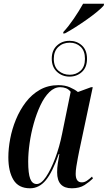

<svg xmlns="http://www.w3.org/2000/svg" viewBox="-20 -1005 581 1035"><path d="M142 10Q80 10 52.5 -35.5Q25 -81 25 -157Q25 -204 35 -257Q45 -310 66 -361Q87 -412 119 -454Q151 -496 195 -521Q239 -546 295 -546Q330 -546 356.5 -534.5Q383 -523 400 -509L471 -535H480L407 -191Q404 -176 399.5 -153Q395 -130 391.5 -107Q388 -84 388 -68Q388 -22 421 -22Q435 -22 448 -30.5Q461 -39 476 -53L481 -43Q463 -25 436 -7.5Q409 10 367 10Q288 10 288 -76Q288 -100 291.5 -123.5Q295 -147 300 -175H297Q263 -77 227 -33.5Q191 10 142 10ZM178 -13Q202 -13 228 -51.5Q254 -90 277.5 -152Q301 -214 315 -285L361 -510Q350 -524 335.5 -529.5Q321 -535 305 -535Q273 -535 246 -508.5Q219 -482 198 -437.5Q177 -393 162 -339.5Q147 -286 139.5 -232.5Q132 -179 132 -134Q132 -69 143 -41Q154 -13 178 -13ZM355 -592Q315 -592 287 -618Q259 -644 259 -689Q259 -733 286.5 -759Q314 -785 355 -785Q394 -785 421.5 -760Q449 -735 449 -688Q449 -642 421.5 -617Q394 -592 355 -592ZM356 -602Q390 -602 414 -623.5Q438 -645 438 -688Q438 -731 414.5 -753Q391 -775 356 -775Q319 -775 294.5 -752Q270 -729 270 -688Q270 -645 295.5 -623.5Q321 -602 356 -602ZM322 -833Q349 -862 378 -904.5Q407 -947 428 -985H541L539 -975Q528 -962 504.5 -942.5Q481 -923 450 -901Q419 -879 387.5 -859Q356 -839 330 -825H320Z"/></svg>

Font: Noto Serif Display ExtraCondensed SemiBold
Style: Italic
Weight: 600
Width: 2
Italic angle: -12°
Designer: Monotype Design Team
Foundry: Monotype Imaging Inc.
Version: Version 2.009